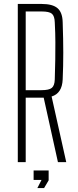

<svg xmlns="http://www.w3.org/2000/svg" viewBox="-20 -820 395 971"><path d="M70 0V-800H191Q246 -800 271 -778.5Q296 -757 297 -707Q300 -620 300 -553Q300 -486 297 -418Q294 -348 241 -332L315 0H273L201 -326H110V0ZM110 -364H190Q228 -364 242 -375.5Q256 -387 257 -418Q259 -475 259.5 -519Q260 -563 260 -606.5Q260 -650 257 -707Q256 -739 242.5 -750.5Q229 -762 191 -762H110ZM150 90V42H226V92L203 131H169L190 90Z"/></svg>

Font: Big Shoulders Text Thin
Style: Regular
Weight: 100
Designer: Patric King
Foundry: XO Type Co
Version: Version 1.000; ttfautohint (v1.8.2)